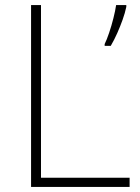

<svg xmlns="http://www.w3.org/2000/svg" viewBox="-20 -734 550 754"><path d="M102 0V-714H141V-36H489V0ZM476 -707Q471 -683 461.5 -656.5Q452 -630 440.5 -604Q429 -578 415 -554H391V-561Q399 -577 408.5 -605Q418 -633 425.5 -663Q433 -693 436 -714H476Z"/></svg>

Font: Noto Sans Cham ExtraLight
Style: Regular
Weight: 250
Version: Version 2.002